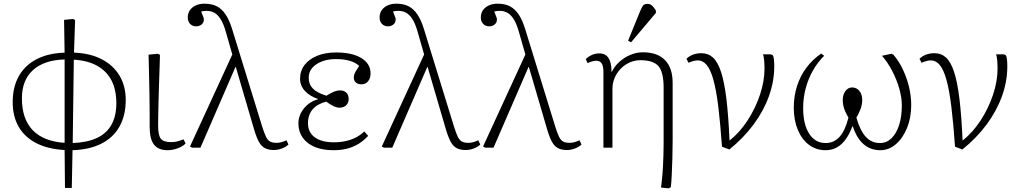

<svg xmlns="http://www.w3.org/2000/svg" viewBox="-20 -802 5551 1043"><path d="M333 219 331 13Q241 8 178 -24Q115 -56 82 -112.5Q49 -169 49 -247Q49 -329 82 -388Q115 -447 178 -480Q241 -513 331 -516L328 -694L376 -699L388 -693L382 -516Q469 -513 532 -480.5Q595 -448 629 -391.5Q663 -335 663 -259Q663 -175 629 -114.5Q595 -54 530.5 -21.5Q466 11 374 14L370 219ZM331 -26V-479Q220 -476 159.5 -421.5Q99 -367 99 -268Q99 -156 157.5 -95Q216 -34 331 -26ZM375 -25Q454 -28 506.5 -52.5Q559 -77 585.5 -124.5Q612 -172 612 -241Q612 -314 586 -364.5Q560 -415 509 -444Q458 -473 381 -478Z M891 14Q840 14 816.5 -16.5Q793 -47 793 -114Q793 -138 793 -169.5Q793 -201 792.5 -236Q792 -271 791.5 -307.5Q791 -344 790 -379.5Q789 -415 788.5 -447Q788 -479 787 -505L837 -510L849 -504Q848 -466 846.5 -422Q845 -378 843.5 -332.5Q842 -287 841 -245Q840 -203 839.5 -171Q839 -139 839 -121Q839 -67 853.5 -48.5Q868 -30 909 -30Q926 -30 939.5 -33Q953 -36 977 -45L988 -23Q979 -12 963 -4Q947 4 928.5 9Q910 14 891 14Z M1536 -40 1547 -17Q1534 -4 1511.5 4.5Q1489 13 1468 13Q1439 13 1419.5 3Q1400 -7 1386.5 -31.5Q1373 -56 1360 -100L1261 -438H1259L1069 0H1023L1012 -6L1242 -506L1207 -628Q1195 -671 1180 -695.5Q1165 -720 1146.5 -731.5Q1128 -743 1101 -743Q1094 -743 1086 -742Q1078 -741 1073 -739Q1082 -716 1085 -708Q1088 -700 1087.5 -698.5Q1087 -697 1087 -693Q1087 -679 1075 -669Q1063 -659 1046 -659Q1025 -659 1012.5 -672.5Q1000 -686 1000 -707Q1000 -730 1011.5 -746.5Q1023 -763 1043.5 -772.5Q1064 -782 1091 -782Q1130 -782 1157.5 -768Q1185 -754 1205.5 -723.5Q1226 -693 1241 -644L1405 -112Q1416 -77 1425.5 -58Q1435 -39 1448.5 -32.5Q1462 -26 1483 -26Q1495 -26 1508 -29.5Q1521 -33 1536 -40Z M1791 14Q1733 14 1690.5 -3.5Q1648 -21 1624.5 -54Q1601 -87 1601 -131Q1601 -176 1631 -213Q1661 -250 1708 -263V-264Q1662 -280 1636 -308.5Q1610 -337 1610 -374Q1610 -417 1634.5 -449Q1659 -481 1703 -499Q1747 -517 1806 -517Q1893 -517 1943 -486.5Q1993 -456 1993 -403Q1993 -377 1979.5 -360.5Q1966 -344 1944 -344Q1924 -344 1913 -354Q1902 -364 1902 -381Q1902 -389 1904.5 -397Q1907 -405 1913.5 -416Q1920 -427 1931 -444Q1912 -462 1880.5 -471.5Q1849 -481 1806 -481Q1741 -481 1699 -453Q1657 -425 1657 -380Q1657 -344 1679.5 -321Q1702 -298 1753 -282Q1781 -299 1796.5 -305Q1812 -311 1827 -311Q1849 -311 1861.5 -298.5Q1874 -286 1874 -264Q1874 -243 1860.5 -230Q1847 -217 1824 -217Q1810 -217 1793.5 -224.5Q1777 -232 1752 -250Q1703 -237 1678 -207.5Q1653 -178 1653 -133Q1653 -83 1690 -56Q1727 -29 1794 -29Q1828 -29 1857.5 -35.5Q1887 -42 1912 -54.5Q1937 -67 1959 -88L1980 -64Q1956 -38 1927.5 -20.5Q1899 -3 1865.5 5.5Q1832 14 1791 14Z M2578 -40 2589 -17Q2576 -4 2553.5 4.5Q2531 13 2510 13Q2481 13 2461.5 3Q2442 -7 2428.5 -31.5Q2415 -56 2402 -100L2303 -438H2301L2111 0H2065L2054 -6L2284 -506L2249 -628Q2237 -671 2222 -695.5Q2207 -720 2188.5 -731.5Q2170 -743 2143 -743Q2136 -743 2128 -742Q2120 -741 2115 -739Q2124 -716 2127 -708Q2130 -700 2129.5 -698.5Q2129 -697 2129 -693Q2129 -679 2117 -669Q2105 -659 2088 -659Q2067 -659 2054.5 -672.5Q2042 -686 2042 -707Q2042 -730 2053.5 -746.5Q2065 -763 2085.5 -772.5Q2106 -782 2133 -782Q2172 -782 2199.5 -768Q2227 -754 2247.5 -723.5Q2268 -693 2283 -644L2447 -112Q2458 -77 2467.5 -58Q2477 -39 2490.5 -32.5Q2504 -26 2525 -26Q2537 -26 2550 -29.5Q2563 -33 2578 -40Z M3128 -40 3139 -17Q3126 -4 3103.5 4.5Q3081 13 3060 13Q3031 13 3011.5 3Q2992 -7 2978.5 -31.5Q2965 -56 2952 -100L2853 -438H2851L2661 0H2615L2604 -6L2834 -506L2799 -628Q2787 -671 2772 -695.5Q2757 -720 2738.5 -731.5Q2720 -743 2693 -743Q2686 -743 2678 -742Q2670 -741 2665 -739Q2674 -716 2677 -708Q2680 -700 2679.5 -698.5Q2679 -697 2679 -693Q2679 -679 2667 -669Q2655 -659 2638 -659Q2617 -659 2604.5 -672.5Q2592 -686 2592 -707Q2592 -730 2603.5 -746.5Q2615 -763 2635.5 -772.5Q2656 -782 2683 -782Q2722 -782 2749.5 -768Q2777 -754 2797.5 -723.5Q2818 -693 2833 -644L2997 -112Q3008 -77 3017.5 -58Q3027 -39 3040.5 -32.5Q3054 -26 3075 -26Q3087 -26 3100 -29.5Q3113 -33 3128 -40Z M3613 221 3571 217Q3574 192 3577 162.5Q3580 133 3581.5 101.5Q3583 70 3584 38.5Q3585 7 3585 -23V-325Q3585 -409 3557.5 -442Q3530 -475 3458 -475Q3418 -475 3383 -453.5Q3348 -432 3327.5 -396.5Q3307 -361 3307 -320V0H3258V-410Q3258 -443 3248.5 -457.5Q3239 -472 3219 -472Q3199 -472 3172 -459L3162 -481Q3178 -496 3196.5 -504Q3215 -512 3235 -512Q3269 -512 3285.5 -487Q3302 -462 3302 -412H3304Q3318 -442 3344.5 -466Q3371 -490 3404.5 -504Q3438 -518 3472 -518Q3551 -518 3592.5 -475.5Q3634 -433 3634 -352V-39Q3634 10 3632.5 60Q3631 110 3629 151Q3627 192 3624 215ZM3408 -572 3392 -581 3456 -738Q3465 -759 3472 -770Q3479 -781 3497 -781Q3511 -781 3521 -772.5Q3531 -764 3543 -745V-732Z M3942 10 3902 -5Q3893 -133 3882 -222.5Q3871 -312 3855.5 -368Q3840 -424 3819 -449Q3798 -474 3771 -474Q3750 -474 3720 -461L3709 -483Q3725 -498 3745.5 -505.5Q3766 -513 3790 -513Q3827 -513 3853 -489.5Q3879 -466 3897 -411Q3915 -356 3926 -265Q3937 -174 3943 -40H3945Q3999 -83 4041.5 -148.5Q4084 -214 4108.5 -287.5Q4133 -361 4133 -429Q4133 -454 4131 -475Q4129 -496 4125 -507H4168L4179 -501Q4183 -491 4184.5 -476Q4186 -461 4186 -441Q4186 -360 4157 -279.5Q4128 -199 4073.5 -125.5Q4019 -52 3942 10Z M4465 14Q4414 14 4375 -15Q4336 -44 4314 -96.5Q4292 -149 4292 -217Q4292 -279 4309.5 -334Q4327 -389 4360.5 -434Q4394 -479 4441 -511L4457 -499Q4420 -462 4395 -417Q4370 -372 4356.5 -321Q4343 -270 4343 -215Q4343 -127 4375.5 -76Q4408 -25 4465 -25Q4510 -25 4540.5 -58.5Q4571 -92 4589 -163Q4579 -180 4572 -195.5Q4565 -211 4561.5 -227Q4558 -243 4558 -258Q4558 -288 4572.5 -307.5Q4587 -327 4609 -327Q4633 -327 4648.5 -308Q4664 -289 4664 -257Q4664 -248 4662.5 -240Q4661 -232 4659 -223Q4657 -214 4653 -205Q4649 -196 4644 -185Q4639 -174 4632 -163Q4653 -91 4684 -58Q4715 -25 4760 -25Q4796 -25 4822.5 -50.5Q4849 -76 4864 -122Q4879 -168 4879 -230Q4879 -272 4865 -321Q4851 -370 4826.5 -417Q4802 -464 4771 -499L4823 -510L4834 -504Q4864 -469 4885 -424Q4906 -379 4918 -330Q4930 -281 4930 -231Q4930 -163 4907.5 -107.5Q4885 -52 4847 -19Q4809 14 4762 14Q4709 14 4671.5 -18.5Q4634 -51 4613 -115H4610Q4595 -74 4573.5 -44.5Q4552 -15 4525 -0.5Q4498 14 4465 14Z M5208 10 5168 -5Q5159 -133 5148 -222.5Q5137 -312 5121.5 -368Q5106 -424 5085 -449Q5064 -474 5037 -474Q5016 -474 4986 -461L4975 -483Q4991 -498 5011.5 -505.5Q5032 -513 5056 -513Q5093 -513 5119 -489.5Q5145 -466 5163 -411Q5181 -356 5192 -265Q5203 -174 5209 -40H5211Q5265 -83 5307.5 -148.5Q5350 -214 5374.5 -287.5Q5399 -361 5399 -429Q5399 -454 5397 -475Q5395 -496 5391 -507H5434L5445 -501Q5449 -491 5450.5 -476Q5452 -461 5452 -441Q5452 -360 5423 -279.5Q5394 -199 5339.5 -125.5Q5285 -52 5208 10Z"/></svg>

Font: Literata 18pt ExtraLight
Style: Regular
Weight: 250
Designer: Latin by Veronika Burian and Jose Scaglione. Greek by Irene Vlachou. Cyrillic by Vera Evstafieva.
Foundry: TypeTogether
Version: Version 3.103;gftools[0.9.29]